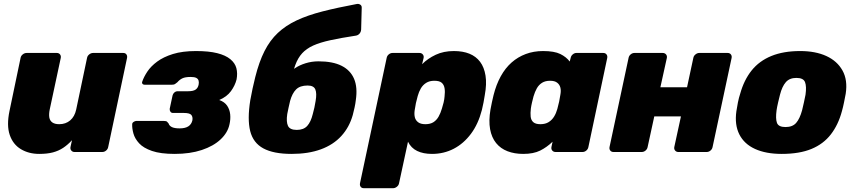

<svg xmlns="http://www.w3.org/2000/svg" viewBox="-20 -798 4493 1008"><path d="M186 10Q131 10 89.5 -15Q48 -40 31 -90Q14 -140 30 -216L88 -494Q90 -505 99.5 -512.5Q109 -520 120 -520H278Q289 -520 295 -512.5Q301 -505 299 -494L241 -223Q236 -198 239 -181Q242 -164 255 -155Q268 -146 291 -146Q325 -146 348.5 -166Q372 -186 380 -223L437 -494Q439 -505 448.5 -512.5Q458 -520 469 -520H627Q638 -520 643.5 -512.5Q649 -505 647 -494L548 -26Q546 -15 537 -7.5Q528 0 517 0H371Q361 0 354.5 -7.5Q348 -15 350 -26L358 -62Q336 -38 312 -22Q288 -6 258 2Q228 10 186 10Z M897 10Q823 10 778 -5.5Q733 -21 710.5 -45.5Q688 -70 680.5 -97Q673 -124 674 -146Q674 -153 681.5 -158Q689 -163 695 -163H841Q853 -163 857 -159Q861 -155 865 -150Q869 -137 883 -130.5Q897 -124 923 -124Q952 -124 968.5 -134.5Q985 -145 990 -166Q993 -184 984.5 -194.5Q976 -205 945 -205H888Q879 -205 874.5 -212Q870 -219 871 -227L886 -297Q888 -306 895.5 -312.5Q903 -319 913 -319H968Q995 -319 1007.5 -328Q1020 -337 1023 -355Q1025 -366 1022.5 -375Q1020 -384 1010.5 -389Q1001 -394 981 -394Q953 -394 938 -387Q923 -380 911 -366Q905 -361 899 -357Q893 -353 880 -353H740Q732 -353 728 -358Q724 -363 727 -370Q735 -394 753.5 -422Q772 -450 805 -474.5Q838 -499 888 -514.5Q938 -530 1009 -530Q1076 -530 1120 -519Q1164 -508 1189 -487.5Q1214 -467 1221 -440Q1228 -413 1222 -381Q1214 -349 1192.5 -319.5Q1171 -290 1131 -273Q1159 -263 1172.5 -243Q1186 -223 1188.5 -197.5Q1191 -172 1185 -146Q1176 -102 1138.5 -66.5Q1101 -31 1039.5 -10.5Q978 10 897 10Z M1511 10Q1416 10 1362.5 -19Q1309 -48 1293.5 -110Q1278 -172 1294 -272Q1299 -301 1306 -333Q1313 -365 1320 -393Q1340 -473 1368.5 -529.5Q1397 -586 1438.5 -625Q1480 -664 1537.5 -691Q1595 -718 1673 -738Q1751 -758 1853 -777Q1863 -779 1871.5 -773.5Q1880 -768 1879 -756L1876 -643Q1875 -630 1867.5 -621.5Q1860 -613 1849 -611Q1770 -599 1715 -587Q1660 -575 1624.5 -559Q1589 -543 1566.5 -518.5Q1544 -494 1530.5 -457Q1517 -420 1505 -365L1487 -401Q1502 -422 1527 -439Q1552 -456 1584.5 -466Q1617 -476 1652 -476Q1727 -476 1773.5 -452.5Q1820 -429 1839 -384Q1858 -339 1848 -272Q1846 -254 1841.5 -233.5Q1837 -213 1832 -194Q1814 -130 1772 -84Q1730 -38 1664.5 -14Q1599 10 1511 10ZM1538 -116Q1574 -116 1593 -137Q1612 -158 1622 -199Q1626 -212 1630.5 -233Q1635 -254 1637 -268Q1644 -308 1635.5 -328.5Q1627 -349 1595 -349Q1555 -349 1534.5 -328.5Q1514 -308 1503 -268Q1500 -254 1495 -233Q1490 -212 1488 -199Q1482 -158 1492 -137Q1502 -116 1538 -116Z M1890 190Q1879 190 1873.5 182.5Q1868 175 1870 164L2010 -494Q2012 -505 2021 -512.5Q2030 -520 2041 -520H2182Q2193 -520 2199.5 -512.5Q2206 -505 2204 -494L2196 -461Q2226 -491 2267.5 -510.5Q2309 -530 2363 -530Q2410 -530 2444.5 -516Q2479 -502 2500.5 -473.5Q2522 -445 2529 -401Q2536 -357 2525 -298Q2522 -277 2518.5 -260Q2515 -243 2510 -221Q2491 -147 2452.5 -95.5Q2414 -44 2362 -17Q2310 10 2248 10Q2202 10 2170 -5.5Q2138 -21 2122 -54L2075 164Q2073 175 2063.5 182.5Q2054 190 2044 190ZM2213 -146Q2239 -146 2255.5 -156.5Q2272 -167 2282.5 -185.5Q2293 -204 2300 -228Q2305 -243 2309 -260Q2313 -277 2314 -292Q2317 -316 2314 -334.5Q2311 -353 2299 -363.5Q2287 -374 2260 -374Q2235 -374 2217.5 -363Q2200 -352 2189.5 -334Q2179 -316 2173 -294Q2167 -273 2163.5 -256.5Q2160 -240 2157 -219Q2154 -198 2158 -182Q2162 -166 2175.5 -156Q2189 -146 2213 -146Z M2727 10Q2681 10 2644.5 -4Q2608 -18 2584.5 -47Q2561 -76 2553 -120Q2545 -164 2555 -223Q2559 -245 2562.5 -261Q2566 -277 2571 -298Q2585 -354 2609 -397.5Q2633 -441 2666 -470Q2699 -499 2740.5 -514.5Q2782 -530 2831 -530Q2890 -530 2921.5 -514.5Q2953 -499 2971 -475L2976 -494Q2978 -505 2987 -512.5Q2996 -520 3006 -520H3147Q3158 -520 3164 -512.5Q3170 -505 3168 -494L3069 -26Q3067 -15 3058 -7.5Q3049 0 3038 0H2897Q2886 0 2879.5 -7.5Q2873 -15 2875 -26L2881 -54Q2851 -25 2816 -7.5Q2781 10 2727 10ZM2817 -146Q2843 -146 2860.5 -157Q2878 -168 2889 -186Q2900 -204 2906 -226Q2912 -248 2915.5 -264.5Q2919 -281 2922 -301Q2926 -322 2922 -338Q2918 -354 2905 -364Q2892 -374 2868 -374Q2843 -374 2826 -363.5Q2809 -353 2798.5 -334.5Q2788 -316 2781 -292Q2777 -277 2773 -260Q2769 -243 2767 -228Q2764 -204 2766 -185.5Q2768 -167 2780 -156.5Q2792 -146 2817 -146Z M3201 0Q3190 0 3184 -7.5Q3178 -15 3180 -26L3280 -494Q3282 -505 3291 -512.5Q3300 -520 3311 -520H3459Q3470 -520 3476.5 -512.5Q3483 -505 3481 -494L3447 -340H3587L3620 -494Q3622 -505 3631.5 -512.5Q3641 -520 3651 -520H3800Q3811 -520 3817 -512.5Q3823 -505 3821 -494L3721 -26Q3719 -15 3710 -7.5Q3701 0 3690 0H3541Q3531 0 3524.5 -7.5Q3518 -15 3520 -26L3555 -187H3415L3380 -26Q3378 -15 3369 -7.5Q3360 0 3349 0Z M4084 10Q4001 10 3944 -16Q3887 -42 3861.5 -92.5Q3836 -143 3846 -214Q3849 -235 3854 -260Q3859 -285 3866 -306Q3886 -378 3926 -428Q3966 -478 4029.5 -504Q4093 -530 4181 -530Q4261 -530 4318 -504Q4375 -478 4403 -428Q4431 -378 4420 -306Q4416 -285 4411 -260Q4406 -235 4400 -214Q4381 -143 4342 -92.5Q4303 -42 4240 -16Q4177 10 4084 10ZM4104 -131Q4141 -131 4160 -153Q4179 -175 4191 -219Q4195 -234 4200.5 -260Q4206 -286 4209 -301Q4215 -344 4206.5 -366.5Q4198 -389 4161 -389Q4125 -389 4105.5 -366.5Q4086 -344 4075 -301Q4071 -286 4065 -260Q4059 -234 4057 -219Q4051 -175 4059 -153Q4067 -131 4104 -131Z"/></svg>

Font: Rubik ExtraBold
Style: Italic
Weight: 800
Italic angle: -12°
Designer: Hubert and Fischer
Foundry: Hubert and Fischer
Version: Version 2.300;gftools[0.9.30]